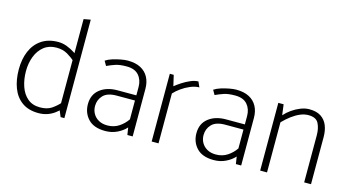

<svg xmlns="http://www.w3.org/2000/svg" viewBox="-79 -1010 2422 1328"><g transform="rotate(15 1132.0 -346.0)"><path d="M383 -53 405 0H432V-705L383 -696ZM388 -99Q362 -70 330.5 -49Q299 -28 249 -28Q195 -28 160 -57.5Q125 -87 108 -137Q91 -187 91 -246Q91 -303 109.5 -351Q128 -399 164.5 -428Q201 -457 254 -457Q300 -457 334 -437Q368 -417 393 -393L413 -426Q400 -441 375 -457.5Q350 -474 319 -486Q288 -498 256 -498Q185 -498 136.5 -465Q88 -432 64 -375Q40 -318 40 -245Q40 -170 62.5 -111.5Q85 -53 131.5 -20Q178 13 249 13Q282 13 310.5 3.5Q339 -6 363.5 -24Q388 -42 408 -65Z M615 -136Q615 -181 645 -212.5Q675 -244 741 -244H872V-109Q849 -75 813.5 -51.5Q778 -28 731 -28Q695 -28 669 -42.5Q643 -57 629 -81.5Q615 -106 615 -136ZM617 -423Q647 -437 677 -447Q707 -457 756 -457Q815 -457 843.5 -424Q872 -391 872 -341V-281H737Q661 -281 612.5 -243Q564 -205 564 -136Q564 -73 604.5 -30Q645 13 727 13Q773 13 811.5 -5.5Q850 -24 875 -52L883 0H921V-340Q921 -388 902 -423.5Q883 -459 846 -478.5Q809 -498 753 -498Q733 -498 703.5 -492.5Q674 -487 645.5 -478Q617 -469 598 -456Z M1106 0V-357Q1125 -378 1153.5 -398.5Q1182 -419 1215.5 -433Q1249 -447 1279 -447L1262 -485Q1237 -485 1206.5 -472Q1176 -459 1148.5 -441Q1121 -423 1103 -408L1085 -485H1057V0Z M1392 -136Q1392 -181 1422 -212.5Q1452 -244 1518 -244H1649V-109Q1626 -75 1590.5 -51.5Q1555 -28 1508 -28Q1472 -28 1446 -42.5Q1420 -57 1406 -81.5Q1392 -106 1392 -136ZM1394 -423Q1424 -437 1454 -447Q1484 -457 1533 -457Q1592 -457 1620.5 -424Q1649 -391 1649 -341V-281H1514Q1438 -281 1389.5 -243Q1341 -205 1341 -136Q1341 -73 1381.5 -30Q1422 13 1504 13Q1550 13 1588.5 -5.5Q1627 -24 1652 -52L1660 0H1698V-340Q1698 -388 1679 -423.5Q1660 -459 1623 -478.5Q1586 -498 1530 -498Q1510 -498 1480.5 -492.5Q1451 -487 1422.5 -478Q1394 -469 1375 -456Z M1883 0V-359Q1911 -388 1940.5 -410Q1970 -432 1999.5 -444.5Q2029 -457 2058 -457Q2113 -457 2131 -422Q2149 -387 2149 -337V0H2198V-337Q2198 -384 2183.5 -420Q2169 -456 2137.5 -477Q2106 -498 2054 -498Q2024 -498 1992 -485.5Q1960 -473 1931.5 -453Q1903 -433 1882 -409L1872 -485H1834V0Z"/></g></svg>

Font: Catamaran Thin Thin
Style: Regular
Weight: 250
Version: Version 2.000